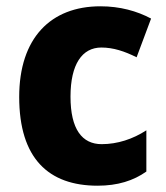

<svg xmlns="http://www.w3.org/2000/svg" viewBox="-20 -580 526 610"><path d="M290 10C354 10 404 -6 445 -35V-166C402 -138 353 -122 303 -122C241 -122 204 -169 204 -273C204 -376 241 -429 302 -429C340 -429 376 -417 414 -398L460 -521C415 -545 361 -560 299 -560C141 -560 41 -459 41 -272C41 -77 134 10 290 10Z"/></svg>

Font: Noto Sans Lao Looped SemiCondensed ExtraBold
Style: Regular
Weight: 800
Width: 4
Designer: Mark Frömberg, Ben Mitchell
Foundry: The Fontpad Ltd
Version: Version 1.002